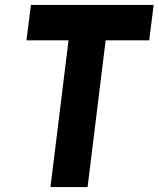

<svg xmlns="http://www.w3.org/2000/svg" viewBox="-20 -756 641 776"><path d="M601 -736 583 -593H407L334 0H184L257 -593H87L105 -736Z"/></svg>

Font: Josefin Sans
Style: Bold Italic
Weight: 700
Italic angle: -7°
Designer: Santiago Orozco
Foundry: Typemade
Version: Version 2.000